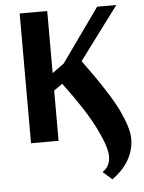

<svg xmlns="http://www.w3.org/2000/svg" viewBox="-58 -696 718 958"><g transform="rotate(-5 301.0 -217.5)"><path d="M420 174Q459 150 459 98Q459 52 412 -43.5Q365 -139 258 -282L215 -252V0H77V-650H215V-339L274 -382L465 -650H561L364 -386Q493 -210 535 -120.5Q577 -31 577 20Q577 134 466 215Z"/></g></svg>

Font: Arsenal
Style: Bold
Weight: 700
Designer: Andrij Shevchenko
Foundry: Stairsfor
Version: Version 2.001;PS 002.001;hotconv 1.0.88;makeotf.lib2.5.64775